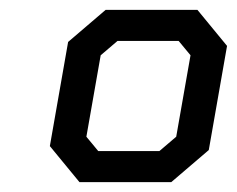

<svg xmlns="http://www.w3.org/2000/svg" viewBox="-20 -720 480 389"><path d="M81 -424 118 -635 194 -700H380L440 -627L403 -416L327 -351H141ZM303 -414 337 -443 366 -608 342 -637H218L184 -608L155 -443L179 -414Z"/></svg>

Font: Chakra Petch
Style: Italic
Weight: 400
Italic angle: -10°
Designer: Katatrad Aksorn Co.,Ltd.
Foundry: Cadson Demak Co.,Ltd.
Version: Version 1.000; ttfautohint (v1.6)